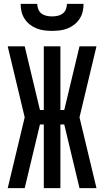

<svg xmlns="http://www.w3.org/2000/svg" viewBox="-20 -975 540 995"><path d="M20 0 108 -367 20 -735H108L187 -405H207V-735H293V-405H313L392 -735H480L392 -367L480 0H392L313 -330H293V0H207V-330H187L108 0ZM250 -815Q230 -815 209.5 -817.5Q189 -820 170 -827.5Q151 -835 135 -847.5Q119 -860 107.5 -877.5Q96 -895 91.5 -915Q87 -935 87 -955H173Q173 -941 178.5 -927Q184 -913 195.5 -904.5Q207 -896 221.5 -893Q236 -890 250 -890Q264 -890 278.5 -893Q293 -896 304.5 -904.5Q316 -913 321.5 -927Q327 -941 327 -955H413Q413 -935 408.5 -915Q404 -895 392.5 -877.5Q381 -860 365 -847.5Q349 -835 330 -827.5Q311 -820 290.5 -817.5Q270 -815 250 -815Z"/></svg>

Font: Iosevka Semibold
Style: Regular
Weight: 600
Monospace: yes
Designer: Belleve Invis
Foundry: Belleve Invis
Version: Version 33.2.3; ttfautohint (v1.8.4)